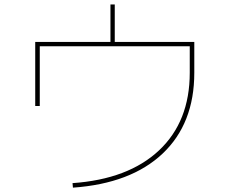

<svg xmlns="http://www.w3.org/2000/svg" viewBox="-20 -820 1040 870"><path d="M839.8 -610.4H160.2V-339.8H139.6V-629.9H480.5V-799.8H500V-629.9H860.4V-490.2Q860.4 -259.8 716.8 -124Q573.2 11.7 310.5 30.3L308.6 9.8Q561.5 -7.8 700.7 -138.7Q839.8 -269.5 839.8 -490.2Z"/></svg>

Font: Mgen+ 1m thin
Style: Regular
Weight: 100
Designer: [Source Han Sans]
Ryoko NISHIZUKA  (kana & ideographs); Paul D. Hunt (Latin, Greek & Cyrillic); Wenlong ZHANG  (bopomofo
Version: Version 1.059.20150602